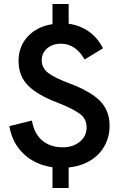

<svg xmlns="http://www.w3.org/2000/svg" viewBox="-20 -828 600 962"><path d="M243 10Q155 -3 98 -57.5Q41 -112 27 -196L140 -224Q151 -158 191.5 -124Q232 -90 295 -90Q346 -90 380 -118Q414 -146 414 -190Q414 -232 381 -257Q348 -282 270 -313Q169 -351 121 -399Q73 -447 73 -523Q73 -595 119 -645Q165 -695 243 -707V-808H324V-709Q381 -701 425 -670Q469 -639 496 -586L404 -530Q359 -609 285 -609Q243 -609 216 -585.5Q189 -562 189 -525Q189 -488 221 -463Q253 -438 331 -409Q432 -371 480.5 -323Q529 -275 529 -197Q529 -142 503.5 -96.5Q478 -51 431.5 -23Q385 5 324 11V114H243Z"/></svg>

Font: Hanken Grotesk SemiBold
Style: Regular
Weight: 600
Designer: Alfredo Marco Pradil
Foundry: Hanken Design Co.
Version: Version 3.014